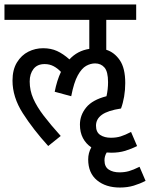

<svg xmlns="http://www.w3.org/2000/svg" viewBox="-20 -642 672 860"><path d="M173 -426Q208 -426 235.5 -413.5Q263 -401 291 -376Q327 -415 380 -423V-553H0V-622H590V-553H456V-419Q492 -408 516.5 -372.5Q541 -337 541 -270Q541 -239 536 -209.5Q531 -180 522 -156Q463 -147 436.5 -128Q410 -109 410 -79Q410 -50 429 -37.5Q448 -25 477 -25Q501 -25 520.5 -31Q540 -37 567 -51L594 12Q569 25 541 33.5Q513 42 479 42Q468 42 458 41Q448 57 448 76Q448 105 467 117.5Q486 130 515 130Q538 130 557.5 124.5Q577 119 605 105L632 168Q607 181 579 189.5Q551 198 517 198Q454 198 414.5 165.5Q375 133 375 72Q375 43 389 18Q365 2 351.5 -23.5Q338 -49 338 -84Q338 -126 366 -160.5Q394 -195 457 -211Q464 -242 464 -274Q464 -321 448 -339.5Q432 -358 406 -358Q386 -358 366 -347Q346 -336 328.5 -304.5Q311 -273 299 -211L225 -231Q235 -282 253 -320Q238 -336 220 -345.5Q202 -355 180 -355Q147 -355 130 -333Q113 -311 113 -277Q113 -237 129 -200.5Q145 -164 176 -123.5Q207 -83 252 -33L196 12Q128 -63 82 -135Q36 -207 36 -281Q36 -330 56 -362.5Q76 -395 107 -410.5Q138 -426 173 -426Z"/></svg>

Font: Noto Sans Devanagari Condensed
Style: Regular
Weight: 400
Width: 3
Designer: Jelle Bosma - Monotype Design Team
Foundry: Monotype Imaging Inc.
Version: Version 2.004; ttfautohint (v1.8.4.7-5d5b)